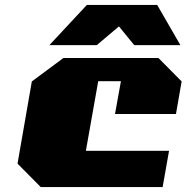

<svg xmlns="http://www.w3.org/2000/svg" viewBox="-20 -758 756 778"><path d="M180 -575 332 -738H617L711 -575H524L462 -651L372 -575ZM145 0 51 -95 109 -428 237 -523H622L716 -428L693 -296H446L470 -429H378L328 -147H665L639 0Z"/></svg>

Font: Tomorrow ExtraBold
Style: Italic
Weight: 800
Italic angle: -10°
Designer: Tony de Marco, Monica Rizzolli
Foundry: Just in Type
Version: Version 2.002